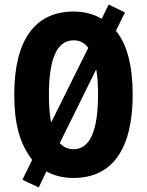

<svg xmlns="http://www.w3.org/2000/svg" viewBox="-20 -776 649 848"><path d="M566 -358C566 -483 542 -579 492 -640L532 -721L460 -756L429 -693C394 -714 353 -725 305 -725C134 -725 43 -598 43 -359C43 -239 63 -147 122 -70L79 18L151 52L185 -19C219 0 259 10 305 10C476 10 566 -118 566 -358ZM196 -358C196 -517 232 -598 305 -598C332 -598 353 -587 370 -565L206 -235C199 -268 196 -309 196 -358ZM413 -358C413 -198 377 -117 305 -117C281 -117 260 -126 244 -144L405 -470C411 -438 413 -401 413 -358Z"/></svg>

Font: Noto Sans Gujarati UI ExtraCondensed ExtraBold
Style: Regular
Weight: 800
Width: 2
Designer: Jelle Bosma - Monotype Design Team, Universal Thirst
Foundry: Monotype Imaging Inc.
Version: Version 2.106